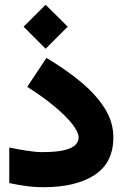

<svg xmlns="http://www.w3.org/2000/svg" viewBox="-20 -780 510 799"><path d="M78.1 -668.9 169.9 -760.3 261.7 -668.9 169.9 -577.1ZM18.6 -166Q48.8 -159.7 88.4 -153.3Q127.9 -147 154.8 -147Q216.3 -147 249.3 -155.5Q282.2 -164.1 294.7 -178Q307.1 -191.9 307.1 -207Q307.1 -230.5 280.3 -264.4Q253.4 -298.3 205.3 -338.4Q157.2 -378.4 93.3 -418.5L173.3 -539.1Q255.4 -490.2 318.1 -437.7Q380.9 -385.3 416.3 -328.4Q451.7 -271.5 451.7 -208.5Q451.7 -103 374 -52Q296.4 -1 161.1 -1Q121.6 -1 86.4 -6.1Q51.3 -11.2 18.6 -18.1Z"/></svg>

Font: Vazir Black FD-WOL
Style: Black-FD-WOL
Weight: 900
Designer: Saber Rastikerdar
Foundry: Saber Rastikerdar
Version: Version 30.0.0